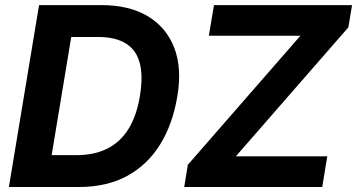

<svg xmlns="http://www.w3.org/2000/svg" viewBox="-20 -748 1428 768"><path d="M295.4 0H84L105 -127.4H285.6Q357.4 -127.4 409.7 -153.8Q461.9 -180.2 494.4 -232.9Q526.9 -285.6 539.6 -364.3Q552.7 -442.9 539.1 -495.4Q525.4 -547.9 483.6 -574Q441.9 -600.1 371.1 -600.1H179.7L201.2 -727.5H386.7Q496.1 -727.5 570.3 -683.6Q644.5 -639.6 676.5 -558.1Q708.5 -476.6 689.5 -363.8Q670.9 -251 620.1 -169.4Q569.3 -87.9 488 -43.9Q406.7 0 295.4 0ZM286.1 -727.5 165.5 0H15.6L136.2 -727.5ZM716.8 0 731.4 -88.9 1181.6 -605H815.4L835.9 -727.5H1388.2L1373.5 -638.7L923.3 -122.6H1289.1L1269 0Z"/></svg>

Font: Inter 24pt
Style: Bold Italic
Weight: 700
Italic angle: -9.3988°
Version: Version 4.001;git-66647c0bb